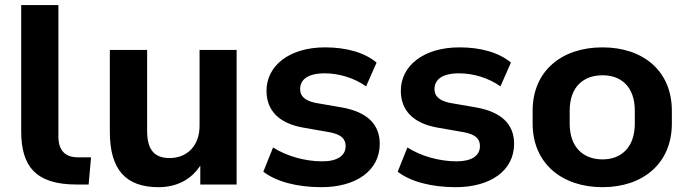

<svg xmlns="http://www.w3.org/2000/svg" viewBox="-20 -739 2753 769"><path d="M285.6 0H335L344.7 -108.9H292C238.3 -108.9 213.9 -139.6 213.9 -191.9V-718.8H64.9V-212.4C64.9 -75.2 121.6 0 285.6 0Z M614.7 10.7C689 10.7 746.1 -20.5 782.2 -75.7V0H927.7V-539.1H779.3V-234.4C779.3 -156.2 730 -106 659.7 -106C600.1 -106 569.3 -136.7 569.3 -214.8V-539.1H419.9V-210.9C419.9 -59.6 483.9 10.7 614.7 10.7Z M1267.1 10.7C1405.8 10.7 1501 -55.2 1501 -163.1C1501 -243.2 1448.2 -290 1352.5 -308.1L1242.7 -327.1C1200.2 -336.4 1182.1 -354.5 1182.1 -381.8C1182.1 -420.4 1212.9 -445.3 1280.8 -445.3C1337.9 -445.3 1398.9 -426.8 1446.3 -393.1L1488.3 -488.3C1440.4 -528.8 1366.7 -549.3 1282.2 -549.3C1137.2 -549.3 1047.4 -474.6 1047.4 -375.5C1047.4 -296.9 1096.7 -246.1 1190.9 -228.5L1302.2 -209C1345.7 -200.2 1364.3 -183.6 1364.3 -153.8C1364.3 -115.2 1331.1 -92.8 1270.5 -92.8C1201.2 -92.8 1126.5 -114.3 1073.7 -148.4L1034.7 -51.3C1085.9 -11.7 1169.4 10.7 1267.1 10.7Z M1805.2 10.7C1943.8 10.7 2039.1 -55.2 2039.1 -163.1C2039.1 -243.2 1986.3 -290 1890.6 -308.1L1780.8 -327.1C1738.3 -336.4 1720.2 -354.5 1720.2 -381.8C1720.2 -420.4 1751 -445.3 1818.8 -445.3C1876 -445.3 1937 -426.8 1984.4 -393.1L2026.4 -488.3C1978.5 -528.8 1904.8 -549.3 1820.3 -549.3C1675.3 -549.3 1585.4 -474.6 1585.4 -375.5C1585.4 -296.9 1634.8 -246.1 1729 -228.5L1840.3 -209C1883.8 -200.2 1902.3 -183.6 1902.3 -153.8C1902.3 -115.2 1869.1 -92.8 1808.6 -92.8C1739.3 -92.8 1664.6 -114.3 1611.8 -148.4L1572.8 -51.3C1624 -11.7 1707.5 10.7 1805.2 10.7Z M2393.1 10.7C2555.2 10.7 2670.9 -84.5 2670.9 -244.1V-295.4C2670.9 -455.6 2555.2 -549.3 2393.1 -549.3C2230.5 -549.3 2113.3 -455.6 2113.3 -295.4V-244.1C2113.3 -84.5 2230.5 10.7 2393.1 10.7ZM2393.1 -100.6C2318.8 -100.6 2261.7 -146.5 2261.7 -244.1V-295.4C2261.7 -393.1 2318.8 -437.5 2393.1 -437.5C2466.8 -437.5 2522.5 -393.1 2522.5 -295.4V-244.1C2522.5 -147 2466.8 -100.6 2393.1 -100.6Z"/></svg>

Font: Winston
Style: Bold
Weight: 700
Designer: Vernon Adams, Kim Jin-seong, David Berlow, Cristiano Sobral
Foundry: The Winston Project Authors
Version: Version 3.004